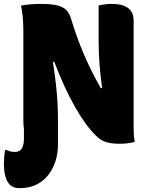

<svg xmlns="http://www.w3.org/2000/svg" viewBox="-78 -729 748 987"><path d="M0 52Q45 52 45 -16V-69Q42 -85 42 -105V-570Q42 -645 30 -700Q53 -705 80 -707Q107 -709 129 -709Q184 -709 215.5 -701.5Q247 -694 264 -676Q281 -658 290 -624Q313 -547 348 -462Q383 -377 440 -276H447Q438 -340 433.5 -399.5Q429 -459 429 -524V-701Q441 -704 459 -706.5Q477 -709 496 -709Q609 -709 609 -623V-71Q609 -51 610 -34Q611 -17 615 0Q582 10 537 10Q493 10 465 0.5Q437 -9 415 -32Q363 -82 308 -178.5Q253 -275 201 -411H194Q204 -345 209.5 -295.5Q215 -246 217.5 -202.5Q220 -159 220 -112V10Q220 78 195.5 129.5Q171 181 127.5 209.5Q84 238 26 238H20Q-10 238 -27 221Q-58 190 -58 112Q-58 78 -52 42H-46Q-34 47 -24.5 49.5Q-15 52 0 52Z"/></svg>

Font: Recursive Sn Csl St Blk
Style: Regular
Weight: 900
Version: Version 1.079;hotconv 1.0.112;makeotfexe 2.5.65598; ttfautoh